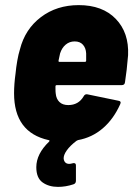

<svg xmlns="http://www.w3.org/2000/svg" viewBox="-20 -545 522 751"><path d="M469 -224Q468 -212 456 -212H202Q197 -212 197 -207V-198Q197 -185 198 -179Q200 -158 212.5 -146Q225 -134 247 -134Q287 -134 307 -168Q312 -178 322 -176L443 -151Q456 -149 450 -137Q424 -79 382 -43Q340 -7 285 3L279 6Q254 25 241 43.5Q228 62 229 76Q232 96 251 96Q255 96 263 94Q265 93 269 93Q277 93 277 102V162Q277 173 267 176Q237 186 207 186Q171 186 146.5 168.5Q122 151 122 109Q122 57 172 9Q174 7 173.5 5Q173 3 170 3Q35 -27 35 -180Q35 -216 41 -259Q43 -281 47.5 -307Q52 -333 58 -352Q78 -431 140 -478Q202 -525 288 -525Q381 -525 433 -471Q485 -417 481 -329Q476 -268 469 -224ZM215 -336 209 -308Q208 -303 213 -303H312Q317 -303 317 -308V-336Q316 -357 304.5 -370Q293 -383 272 -383Q252 -383 237 -370.5Q222 -358 215 -336Z"/></svg>

Font: Barlow Semi Condensed ExtraBold
Style: Italic
Weight: 800
Width: 4
Italic angle: -7°
Designer: Jeremy Tribby
Foundry: Tribby Type
Version: Version 1.408